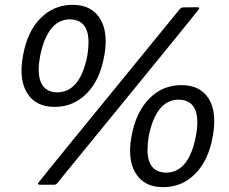

<svg xmlns="http://www.w3.org/2000/svg" viewBox="-20 -764 946 794"><path d="M206 -322Q128 -322 93 -378Q69 -416 69 -473Q69 -501 75 -533Q92 -632 147 -688Q202 -744 280 -744Q358 -744 393 -688Q417 -650 417 -593Q417 -565 411 -533Q394 -434 339 -378Q284 -322 206 -322ZM204 0H145Q137 0 137 -6Q137 -9 724 -727Q728 -731 731 -732.5Q734 -734 796 -734Q804 -734 804 -728Q804 -725 217 -7Q212 0 204 0ZM216 -382Q311 -382 341 -533Q346 -564 346 -589Q346 -682 270 -684Q177 -684 146 -533Q140 -501 140 -477Q140 -384 216 -382ZM655 10Q577 10 542 -46Q518 -84 518 -141Q518 -169 524 -201Q542 -300 597 -356Q652 -412 730 -412Q808 -412 843 -356Q866 -319 866 -263Q866 -235 860 -201Q843 -102 788 -46Q733 10 655 10ZM666 -50Q761 -50 790 -201Q796 -233 796 -259Q796 -350 719 -352Q626 -352 595 -201Q590 -170 590 -145Q590 -52 666 -50Z"/></svg>

Font: YamahaIndonesia935. App
Style: Italic
Weight: 400
Italic angle: -10°
Designer: Dalton Maag Ltd
Foundry: Dalton Maag Ltd
Version: Version 1.002; January 01, 2024; Regular/Italic